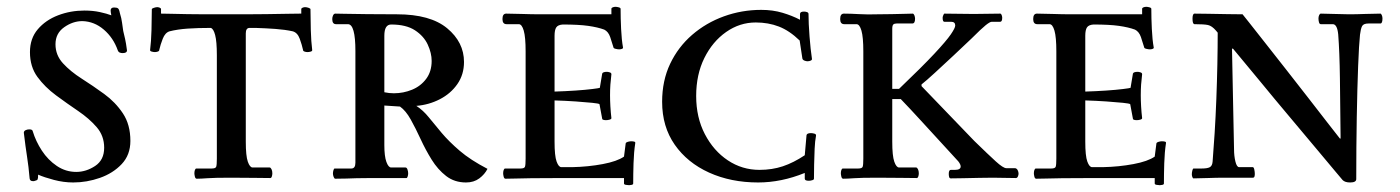

<svg xmlns="http://www.w3.org/2000/svg" viewBox="-20 -523 4112 564"><path d="M307 -478Q306 -483 305.5 -486.5Q305 -490 305 -492Q305 -501 315 -501Q323 -501 326.5 -498.5Q330 -496 332 -485Q337 -469 338.5 -456.5Q340 -444 342 -432Q345 -419 347.5 -408.5Q350 -398 353 -375Q353 -367 340 -367Q336 -367 332 -368.5Q328 -370 326 -375Q313 -412 285 -436Q257 -460 222 -461Q194 -461 168.5 -443Q143 -425 143 -393Q143 -361 165 -337Q187 -313 220 -292Q253 -271 286 -247Q319 -223 341 -190Q363 -157 363 -109Q363 -68 337.5 -41Q312 -14 273.5 -0.5Q235 13 195 13Q167 13 138.5 5.5Q110 -2 92 -10Q92 1 90.5 4Q89 7 80 9H76Q68 9 67 1Q64 -34 59.5 -62.5Q55 -91 50 -133Q50 -138 55 -140.5Q60 -143 66 -143Q75 -143 76 -138Q85 -108 103 -80.5Q121 -53 147 -35.5Q173 -18 204 -18Q233 -18 259.5 -35.5Q286 -53 286 -89Q286 -124 264 -149.5Q242 -175 209.5 -197Q177 -219 144.5 -243Q112 -267 90 -297Q68 -327 68 -370Q68 -410 91 -437Q114 -464 150.5 -478Q187 -492 228 -492Q253 -492 273.5 -487.5Q294 -483 307 -478Z M702 -107Q702 -65 708 -48Q714 -31 722 -31H772Q775 -31 777.5 -26Q780 -21 780 -14Q780 -9 778.5 -4.5Q777 0 774 0Q756 0 727 -0.5Q698 -1 658 -1Q610 -1 590 0.5Q570 2 558 2Q554 2 552.5 -4Q551 -10 551 -14Q551 -19 552.5 -23.5Q554 -28 557 -28H602Q613 -28 615 -33Q617 -38 617 -57V-361Q617 -401 612 -420Q607 -439 599 -441Q561 -441 531.5 -439Q502 -437 478 -431Q465 -427 458 -409Q451 -391 448 -377Q448 -373 443.5 -371.5Q439 -370 435 -370Q431 -370 425.5 -371.5Q420 -373 421 -377Q424 -400 425 -434.5Q426 -469 426 -496Q426 -498 432 -500Q438 -502 442 -502Q445 -502 449 -500.5Q453 -499 453 -496V-483Q461 -483 482 -482.5Q503 -482 530.5 -481.5Q558 -481 584 -481H658Q670 -481 699.5 -481Q729 -481 763 -481.5Q797 -482 824.5 -482.5Q852 -483 862 -483H865V-496Q865 -499 869 -500.5Q873 -502 876 -502Q881 -502 886.5 -500Q892 -498 892 -496Q892 -469 893 -434.5Q894 -400 897 -377Q898 -373 893 -371.5Q888 -370 883 -370Q879 -370 874.5 -371.5Q870 -373 870 -377Q867 -391 860.5 -409Q854 -427 840 -431Q817 -436 789.5 -438Q762 -440 731 -441H712Q702 -440 702 -425Z M1109 -97Q1109 -64 1115 -47.5Q1121 -31 1129 -31H1171Q1175 -31 1177 -25Q1179 -19 1179 -14Q1179 -9 1177.5 -4.5Q1176 0 1174 0H1072Q1044 0 1027.5 0.5Q1011 1 997.5 1.5Q984 2 965 2Q962 2 960 -3.5Q958 -9 958 -13Q958 -18 959.5 -23Q961 -28 963 -28H1012Q1024 -28 1024 -45V-373Q1024 -452 1002 -452H967Q956 -452 956 -467Q956 -473 958.5 -478Q961 -483 965 -483Q965 -483 991 -482.5Q1017 -482 1058.5 -481.5Q1100 -481 1146 -481Q1244 -481 1293.5 -440Q1343 -399 1343 -341Q1343 -304 1323.5 -276Q1304 -248 1272 -231.5Q1240 -215 1203 -212Q1223 -199 1239.5 -178.5Q1256 -158 1277.5 -132.5Q1299 -107 1330.5 -80Q1362 -53 1412 -27Q1404 -11 1388 1Q1372 13 1349 13Q1315 13 1290.5 -6Q1266 -25 1248 -54Q1230 -83 1215.5 -114.5Q1201 -146 1186.5 -172Q1172 -198 1155 -210L1109 -213ZM1129 -451Q1109 -451 1109 -418V-252Q1123 -249 1137 -249Q1165 -249 1190.5 -259.5Q1216 -270 1232 -291.5Q1248 -313 1248 -344Q1248 -367 1236.5 -392Q1225 -417 1199 -434Q1173 -451 1129 -451Z M1609 -254Q1641 -255 1670.5 -257Q1700 -259 1720 -261.5Q1740 -264 1742 -265L1749 -307Q1751 -312 1763 -312Q1766 -312 1771 -310.5Q1776 -309 1776 -305Q1774 -289 1773 -274.5Q1772 -260 1772 -243Q1772 -228 1773 -210.5Q1774 -193 1776 -176Q1776 -173 1770.5 -171.5Q1765 -170 1760 -170Q1756 -170 1752.5 -171Q1749 -172 1749 -174L1741 -217Q1739 -219 1719.5 -221Q1700 -223 1671 -225Q1642 -227 1609 -228V-107Q1609 -65 1615 -48.5Q1621 -32 1629 -32H1661Q1708 -33 1750.5 -41Q1793 -49 1813 -63L1818 -102Q1819 -105 1824.5 -106.5Q1830 -108 1834 -108Q1839 -108 1843 -107Q1847 -106 1846 -102Q1842 -76 1841 -43.5Q1840 -11 1840 16Q1840 19 1835.5 20Q1831 21 1828 21Q1824 21 1818.5 20Q1813 19 1813 16V0H1635Q1574 0 1541 0.5Q1508 1 1492 1.5Q1476 2 1465 2Q1461 2 1459.5 -4Q1458 -10 1458 -14Q1458 -19 1459.5 -23.5Q1461 -28 1464 -28H1509Q1520 -28 1522 -33Q1524 -38 1524 -57V-372Q1524 -414 1518.5 -433Q1513 -452 1504 -452H1468Q1456 -452 1456 -467Q1456 -483 1467 -483Q1486 -483 1513.5 -482Q1541 -481 1569 -481H1776V-497Q1776 -500 1780 -501.5Q1784 -503 1788 -503Q1792 -503 1797.5 -501.5Q1803 -500 1803 -497Q1803 -470 1804.5 -438Q1806 -406 1810 -384Q1811 -381 1807 -379.5Q1803 -378 1799 -378Q1795 -378 1788.5 -379.5Q1782 -381 1782 -384Q1778 -398 1772.5 -414Q1767 -430 1755 -436Q1736 -443 1708 -447Q1680 -451 1633 -451Q1619 -450 1614 -442.5Q1609 -435 1609 -418Z M1925 -224Q1925 -286 1948.5 -335.5Q1972 -385 2013 -420.5Q2054 -456 2106.5 -475Q2159 -494 2216 -494Q2250 -494 2278.5 -485.5Q2307 -477 2330 -465V-482Q2330 -489 2342 -489Q2346 -489 2350.5 -487.5Q2355 -486 2355 -482Q2355 -455 2358 -416Q2361 -377 2365 -351Q2366 -347 2361.5 -345Q2357 -343 2352 -343Q2348 -343 2343 -345Q2338 -347 2337 -351L2329 -404Q2299 -433 2268 -445Q2237 -457 2200 -457Q2153 -457 2113 -429Q2073 -401 2049 -352.5Q2025 -304 2025 -241Q2025 -178 2050.5 -129Q2076 -80 2118 -52Q2160 -24 2211 -24Q2248 -24 2279.5 -34.5Q2311 -45 2344 -67L2349 -124Q2349 -132 2362 -132Q2366 -132 2372 -130.5Q2378 -129 2377 -124Q2374 -109 2373 -86Q2372 -63 2371.5 -39.5Q2371 -16 2371 2Q2371 5 2365.5 6.5Q2360 8 2356 8Q2344 8 2344 2V-15Q2275 13 2207 13Q2127 13 2063 -16Q1999 -45 1962 -98Q1925 -151 1925 -224Z M2601 -107Q2601 -65 2607 -48Q2613 -31 2621 -31H2671Q2674 -31 2676.5 -26Q2679 -21 2679 -14Q2679 -9 2677.5 -4.5Q2676 0 2673 0Q2655 0 2626 -0.5Q2597 -1 2557 -1Q2509 -1 2489 0.5Q2469 2 2457 2Q2453 2 2451.5 -4Q2450 -10 2450 -14Q2450 -19 2451.5 -23.5Q2453 -28 2456 -28H2501Q2512 -28 2514 -33Q2516 -38 2516 -57V-372Q2516 -414 2510.5 -433Q2505 -452 2496 -452H2460Q2448 -452 2448 -467Q2448 -483 2459 -483Q2478 -483 2504 -481.5Q2530 -480 2557 -481Q2575 -481 2599.5 -481.5Q2624 -482 2642.5 -482.5Q2661 -483 2661 -483Q2664 -483 2666 -478Q2668 -473 2668 -468Q2668 -454 2660 -454H2614Q2607 -454 2604 -451Q2601 -448 2601 -438V-262H2621Q2689 -327 2724.5 -365Q2760 -403 2773 -422Q2786 -441 2786 -448Q2786 -459 2774 -459H2754Q2749 -459 2749 -471Q2749 -474 2751 -478.5Q2753 -483 2754 -483Q2769 -483 2796.5 -482.5Q2824 -482 2841 -482Q2855 -482 2879 -482.5Q2903 -483 2918 -483Q2921 -483 2922.5 -478.5Q2924 -474 2924 -471Q2924 -459 2918 -459H2893Q2888 -459 2875.5 -449Q2863 -439 2834 -410Q2809 -386 2780 -359Q2751 -332 2726 -309Q2701 -286 2687 -275V-270L2842 -109Q2883 -69 2905 -49Q2927 -29 2936 -29H2962Q2967 -28 2969.5 -23Q2972 -18 2972 -13Q2972 -9 2970 -4.5Q2968 0 2964 0Q2950 0 2929 -0.5Q2908 -1 2897 -1Q2881 -1 2856.5 -0.5Q2832 0 2809 0.5Q2786 1 2773 1Q2769 1 2768 -3.5Q2767 -8 2767 -12Q2767 -24 2773 -24H2785Q2802 -24 2802 -34Q2802 -40 2795 -49Q2775 -71 2745.5 -103Q2716 -135 2684.5 -169.5Q2653 -204 2626 -232H2601Z M3168 -254Q3200 -255 3229.5 -257Q3259 -259 3279 -261.5Q3299 -264 3301 -265L3308 -307Q3310 -312 3322 -312Q3325 -312 3330 -310.5Q3335 -309 3335 -305Q3333 -289 3332 -274.5Q3331 -260 3331 -243Q3331 -228 3332 -210.5Q3333 -193 3335 -176Q3335 -173 3329.5 -171.5Q3324 -170 3319 -170Q3315 -170 3311.5 -171Q3308 -172 3308 -174L3300 -217Q3298 -219 3278.5 -221Q3259 -223 3230 -225Q3201 -227 3168 -228V-107Q3168 -65 3174 -48.5Q3180 -32 3188 -32H3220Q3267 -33 3309.5 -41Q3352 -49 3372 -63L3377 -102Q3378 -105 3383.5 -106.5Q3389 -108 3393 -108Q3398 -108 3402 -107Q3406 -106 3405 -102Q3401 -76 3400 -43.5Q3399 -11 3399 16Q3399 19 3394.5 20Q3390 21 3387 21Q3383 21 3377.5 20Q3372 19 3372 16V0H3194Q3133 0 3100 0.5Q3067 1 3051 1.5Q3035 2 3024 2Q3020 2 3018.5 -4Q3017 -10 3017 -14Q3017 -19 3018.5 -23.5Q3020 -28 3023 -28H3068Q3079 -28 3081 -33Q3083 -38 3083 -57V-372Q3083 -414 3077.5 -433Q3072 -452 3063 -452H3027Q3015 -452 3015 -467Q3015 -483 3026 -483Q3045 -483 3072.5 -482Q3100 -481 3128 -481H3335V-497Q3335 -500 3339 -501.5Q3343 -503 3347 -503Q3351 -503 3356.5 -501.5Q3362 -500 3362 -497Q3362 -470 3363.5 -438Q3365 -406 3369 -384Q3370 -381 3366 -379.5Q3362 -378 3358 -378Q3354 -378 3347.5 -379.5Q3341 -381 3341 -384Q3337 -398 3331.5 -414Q3326 -430 3314 -436Q3295 -443 3267 -447Q3239 -451 3192 -451Q3178 -450 3173 -442.5Q3168 -435 3168 -418Z M3924 6Q3924 6 3902.5 -19.5Q3881 -45 3846 -87Q3811 -129 3768 -180Q3725 -231 3682 -283.5Q3639 -336 3602 -380H3599Q3601 -276 3602.5 -206Q3604 -136 3605 -84Q3605 -65 3609 -48.5Q3613 -32 3620 -32H3660Q3663 -32 3664.5 -25Q3666 -18 3666 -12Q3666 -8 3665 -4.5Q3664 -1 3660 -1H3577Q3553 -1 3527 0Q3501 1 3486 1Q3484 1 3482.5 -3Q3481 -7 3481 -11Q3481 -16 3482.5 -22Q3484 -28 3486 -28H3510Q3527 -28 3534 -32Q3541 -36 3542 -48Q3545 -84 3548 -132Q3551 -180 3553 -232Q3555 -284 3556 -334.5Q3557 -385 3557 -427L3552 -433Q3540 -447 3528.5 -449.5Q3517 -452 3489 -452Q3483 -452 3483 -468Q3483 -483 3489 -483Q3502 -483 3529.5 -482.5Q3557 -482 3586 -481.5Q3615 -481 3630 -481Q3630 -481 3648 -458.5Q3666 -436 3694.5 -399.5Q3723 -363 3757 -320Q3791 -277 3823 -235.5Q3855 -194 3880 -162Q3905 -130 3916 -116H3918Q3917 -217 3916 -293.5Q3915 -370 3911 -422Q3908 -452 3895 -452H3860Q3856 -452 3854.5 -457.5Q3853 -463 3853 -469Q3853 -474 3855 -478.5Q3857 -483 3860 -483Q3875 -483 3900 -482Q3925 -481 3943 -481Q3964 -481 3990 -482Q4016 -483 4035 -483Q4037 -483 4039 -478.5Q4041 -474 4041 -469Q4041 -454 4035 -454H4000Q3985 -454 3981 -446Q3977 -438 3975 -421Q3972 -393 3969.5 -328.5Q3967 -264 3965.5 -178Q3964 -92 3964 3Q3964 13 3946 13Q3931 13 3924 6Z"/></svg>

Font: Sedan SC
Style: Regular
Weight: 400
Designer: Sebastian Salazar
Foundry: Sebastian Salazar
Version: Version 1.100; ttfautohint (v1.8.4.7-5d5b)